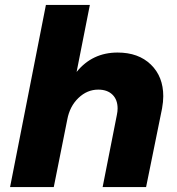

<svg xmlns="http://www.w3.org/2000/svg" viewBox="-20 -762 722 782"><path d="M645 -370Q645 -348 640 -320L575 0H398L456 -294Q459 -308 459 -320Q459 -356 438 -376.5Q417 -397 380 -397Q335 -397 299.5 -363Q264 -329 254 -275L199 0H21L167 -742H346L292 -469Q356 -548 459 -548Q544 -548 594.5 -499Q645 -450 645 -370Z"/></svg>

Font: TypoPRO Montserrat Alternates
Style: Bold Italic
Weight: 700
Italic angle: -11.3°
Designer: Julieta Ulanovsky
Foundry: Julieta Ulanovsky
Version: Version 6.001